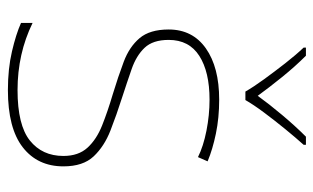

<svg xmlns="http://www.w3.org/2000/svg" viewBox="-178 -626 813 498"><g transform="rotate(90 229.0 -376.5)"><path d="M411 -134Q411 -67 361.5 -28.5Q312 10 213 10Q158 10 113 -0.5Q68 -11 39 -24V-54Q119 -15 213 -15Q304 -15 344 -47Q384 -79 384 -134Q384 -173 362.5 -196.5Q341 -220 304.5 -234.5Q268 -249 224 -262Q178 -276 139.5 -290.5Q101 -305 78.5 -331.5Q56 -358 56 -407Q56 -469 105 -503.5Q154 -538 238 -538Q285 -538 326 -529.5Q367 -521 398 -508L387 -483Q359 -497 318.5 -505Q278 -513 238 -513Q166 -513 124.5 -486.5Q83 -460 83 -407Q83 -366 103.5 -344.5Q124 -323 158.5 -311Q193 -299 233 -286Q277 -272 318 -256Q359 -240 385 -212.5Q411 -185 411 -134ZM217 -606Q205 -627 185 -654.5Q165 -682 143.5 -709.5Q122 -737 103 -757V-763H124Q152 -735 179.5 -701Q207 -667 228 -638Q249 -667 277.5 -701Q306 -735 334 -763H355V-757Q337 -737 314.5 -709.5Q292 -682 271.5 -654.5Q251 -627 239 -606Z"/></g></svg>

Font: Noto Sans Thin
Style: Regular
Weight: 100
Designer: Monotype Design Team
Foundry: Monotype Imaging Inc.
Version: Version 2.007